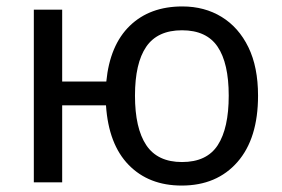

<svg xmlns="http://www.w3.org/2000/svg" viewBox="-20 -566 876 596"><path d="M781 -269Q781 -136 717 -63Q653 10 544 10Q442 10 379.5 -54Q317 -118 309 -239H173V0H85V-536H173V-313H310Q321 -426 383 -486Q445 -546 546 -546Q615 -546 668 -513.5Q721 -481 751 -419.5Q781 -358 781 -269ZM399 -269Q399 -168 434 -115.5Q469 -63 545 -63Q622 -63 656 -115.5Q690 -168 690 -269Q690 -370 655.5 -421Q621 -472 545 -472Q469 -472 434 -421Q399 -370 399 -269Z"/></svg>

Font: Noto IKEA Arabic
Style: Regular
Weight: 400
Designer: Monotype Design Team
Foundry: Monotype Imaging Inc.
Version: Version 1.200